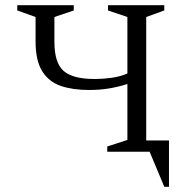

<svg xmlns="http://www.w3.org/2000/svg" viewBox="-20 -580 717 734"><path d="M116 -422V-515L46 -540V-560H262V-540L188 -515V-420Q188 -340 223 -309Q258 -278 342 -278Q373 -278 406 -282.5Q439 -287 467 -299V-515L393 -540V-560H608V-540L539 -515V-43H626V134H608L552 0H390V-20L467 -45V-259Q437 -249 400.5 -242.5Q364 -236 320 -236Q258 -236 212.5 -251.5Q167 -267 141.5 -307.5Q116 -348 116 -422Z"/></svg>

Font: Spectral SC Light
Style: Regular
Weight: 300
Designer: Jean-Baptiste Levee
Foundry: Production Type
Version: Version 2.001